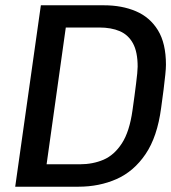

<svg xmlns="http://www.w3.org/2000/svg" viewBox="-20 -706 648 726"><path d="M37.5 0 134.5 -686H373.2Q441 -686 493.9 -663.5Q546.8 -641 577.1 -591.8Q607.5 -542.5 607.5 -461.2Q607.5 -447.2 605 -423.2Q602.5 -399.2 598.6 -367.4Q594.8 -335.5 589.2 -297.2Q574.8 -188.8 530.5 -123.4Q486.2 -58 420.9 -29Q355.5 0 276.2 0ZM156.2 -84.8H281.8Q331 -84.8 371.5 -102.1Q412 -119.5 440.9 -164Q469.8 -208.5 481 -289Q485 -317.5 488.5 -343.1Q492 -368.8 494.6 -390.5Q497.2 -412.2 498.9 -428.5Q500.5 -444.8 500.5 -453.8Q500.5 -509.5 482.9 -541.9Q465.2 -574.2 433 -588.1Q400.8 -602 355 -602H228.8Z"/></svg>

Font: Chivo Mono Medium
Style: Italic
Weight: 500
Italic angle: -8.05°
Monospace: yes
Designer: Hector Gatti
Foundry: Omnibus-Type
Version: Version 1.008